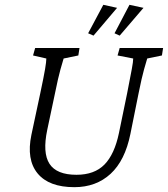

<svg xmlns="http://www.w3.org/2000/svg" viewBox="-20 -774 702 803"><path d="M127 -573.2H312.5L307.6 -542L246.1 -529.3Q242.2 -516.6 232.9 -483.9Q223.6 -451.2 210 -383.8L177.7 -231.4Q157.2 -134.8 187 -88.9Q216.8 -43 299.8 -43Q375 -43 417 -85.9Q459 -128.9 477.5 -217.8L511.7 -383.8Q525.4 -453.1 531.2 -484.9Q537.1 -516.6 537.1 -529.3L471.7 -542L480.5 -573.2H662.1L657.2 -542L595.7 -529.3Q591.8 -516.6 582.5 -483.9Q573.2 -451.2 559.6 -383.8L525.4 -213.9Q502.9 -102.5 442.4 -46.9Q381.8 8.8 291 8.8Q184.6 8.8 137.2 -48.8Q89.8 -106.4 111.3 -210L148.4 -383.8Q163.1 -453.1 168.5 -484.9Q173.8 -516.6 173.8 -529.3L118.2 -542ZM480.5 -625 459 -634.8 521.5 -753.9 580.1 -741.2ZM371.1 -625 348.6 -634.8 412.1 -753.9 469.7 -741.2Z"/></svg>

Font: Crimson Pro ExtraLight
Style: Italic
Weight: 250
Italic angle: -12°
Designer: Jacques Le Bailly
Foundry: Baron von Fonthausen
Version: Version 1.003